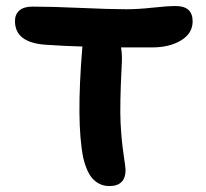

<svg xmlns="http://www.w3.org/2000/svg" viewBox="-20 -628 686 639"><path d="M344.2 -8.8Q313 -8.8 291 -30.5Q269 -52.2 256.8 -104Q233.4 -221.7 253.9 -469.2Q253.9 -472.2 254.9 -473.1Q198.7 -474.6 132.8 -479Q29.8 -485.8 29.8 -558.1Q29.8 -580.1 44.4 -593Q59.1 -606 87.9 -606Q151.4 -606 249.3 -601.6Q347.2 -597.2 399.9 -597.2Q439 -597.2 487.8 -602.5Q536.6 -607.9 564.9 -607.9Q621.1 -607.9 621.1 -557.1Q621.1 -517.1 582.8 -493.7Q544.4 -470.2 485.8 -470.2H382.8Q387.7 -442.4 384.8 -405.8Q378.4 -277.8 381.3 -219.5Q384.3 -161.1 391.1 -115.5Q397.9 -69.8 397.9 -63Q397.9 -8.8 344.2 -8.8Z"/></svg>

Font: Shantell Sans Irregular Bouncy
Style: Regular
Weight: 600
Designer: Stephen Nixon, Anya Danilova, Shantell Martin
Foundry: Arrow Type
Version: Version 1.006;[9816181b4]